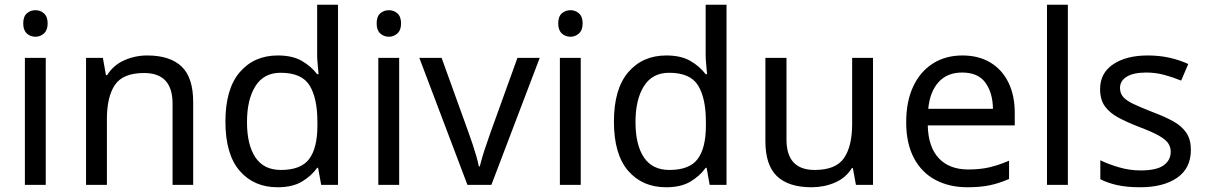

<svg xmlns="http://www.w3.org/2000/svg" viewBox="-20 -780 5089 810"><path d="M130 -737Q150 -737 165.5 -723.5Q181 -710 181 -681Q181 -653 165.5 -639Q150 -625 130 -625Q108 -625 93 -639Q78 -653 78 -681Q78 -710 93 -723.5Q108 -737 130 -737ZM173 -536V0H85V-536Z M601 -546Q697 -546 746 -499.5Q795 -453 795 -349V0H708V-343Q708 -472 588 -472Q499 -472 465 -422Q431 -372 431 -278V0H343V-536H414L427 -463H432Q458 -505 504 -525.5Q550 -546 601 -546Z M1151 10Q1051 10 991 -59.5Q931 -129 931 -267Q931 -405 991.5 -475.5Q1052 -546 1152 -546Q1214 -546 1253.5 -523Q1293 -500 1318 -467H1324Q1323 -480 1320.5 -505.5Q1318 -531 1318 -546V-760H1406V0H1335L1322 -72H1318Q1294 -38 1254 -14Q1214 10 1151 10ZM1165 -63Q1250 -63 1284.5 -109.5Q1319 -156 1319 -250V-266Q1319 -366 1286 -419.5Q1253 -473 1164 -473Q1093 -473 1057.5 -416.5Q1022 -360 1022 -265Q1022 -169 1057.5 -116Q1093 -63 1165 -63Z M1621 -737Q1641 -737 1656.5 -723.5Q1672 -710 1672 -681Q1672 -653 1656.5 -639Q1641 -625 1621 -625Q1599 -625 1584 -639Q1569 -653 1569 -681Q1569 -710 1584 -723.5Q1599 -737 1621 -737ZM1664 -536V0H1576V-536Z M1952 0 1749 -536H1843L1957 -220Q1965 -198 1974 -171Q1983 -144 1990 -119.5Q1997 -95 2000 -78H2004Q2008 -95 2015.5 -120Q2023 -145 2032.5 -172Q2042 -199 2049 -220L2163 -536H2257L2053 0Z M2387 -737Q2407 -737 2422.5 -723.5Q2438 -710 2438 -681Q2438 -653 2422.5 -639Q2407 -625 2387 -625Q2365 -625 2350 -639Q2335 -653 2335 -681Q2335 -710 2350 -723.5Q2365 -737 2387 -737ZM2430 -536V0H2342V-536Z M2790 10Q2690 10 2630 -59.5Q2570 -129 2570 -267Q2570 -405 2630.5 -475.5Q2691 -546 2791 -546Q2853 -546 2892.5 -523Q2932 -500 2957 -467H2963Q2962 -480 2959.5 -505.5Q2957 -531 2957 -546V-760H3045V0H2974L2961 -72H2957Q2933 -38 2893 -14Q2853 10 2790 10ZM2804 -63Q2889 -63 2923.5 -109.5Q2958 -156 2958 -250V-266Q2958 -366 2925 -419.5Q2892 -473 2803 -473Q2732 -473 2696.5 -416.5Q2661 -360 2661 -265Q2661 -169 2696.5 -116Q2732 -63 2804 -63Z M3663 -536V0H3591L3578 -71H3574Q3548 -29 3502 -9.5Q3456 10 3404 10Q3307 10 3258 -36.5Q3209 -83 3209 -185V-536H3298V-191Q3298 -63 3417 -63Q3506 -63 3540.5 -113Q3575 -163 3575 -257V-536Z M4040 -546Q4109 -546 4158.5 -516Q4208 -486 4234.5 -431.5Q4261 -377 4261 -304V-251H3894Q3896 -160 3940.5 -112.5Q3985 -65 4065 -65Q4116 -65 4155.5 -74.5Q4195 -84 4237 -102V-25Q4196 -7 4156 1.5Q4116 10 4061 10Q3985 10 3926.5 -21Q3868 -52 3835.5 -113.5Q3803 -175 3803 -264Q3803 -352 3832.5 -415Q3862 -478 3915.5 -512Q3969 -546 4040 -546ZM4039 -474Q3976 -474 3939.5 -433.5Q3903 -393 3896 -321H4169Q4168 -389 4137 -431.5Q4106 -474 4039 -474Z M4485 0H4397V-760H4485Z M5004 -148Q5004 -70 4946 -30Q4888 10 4790 10Q4734 10 4693.5 1Q4653 -8 4622 -24V-104Q4654 -88 4699.5 -74.5Q4745 -61 4792 -61Q4859 -61 4889 -82.5Q4919 -104 4919 -140Q4919 -160 4908 -176Q4897 -192 4868.5 -208Q4840 -224 4787 -244Q4735 -264 4698 -284Q4661 -304 4641 -332Q4621 -360 4621 -404Q4621 -472 4676.5 -509Q4732 -546 4822 -546Q4871 -546 4913.5 -536.5Q4956 -527 4993 -510L4963 -440Q4929 -454 4892 -464Q4855 -474 4816 -474Q4762 -474 4733.5 -456.5Q4705 -439 4705 -409Q4705 -387 4718 -371.5Q4731 -356 4761.5 -341.5Q4792 -327 4843 -307Q4894 -288 4930 -268Q4966 -248 4985 -219.5Q5004 -191 5004 -148Z"/></svg>

Font: Noto Sans Rejang
Style: Regular
Weight: 400
Designer: Monotype Design Team
Foundry: Monotype Imaging Inc.
Version: Version 2.001; ttfautohint (v1.8.4.7-5d5b)